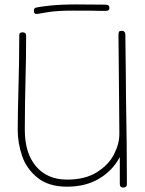

<svg xmlns="http://www.w3.org/2000/svg" viewBox="-20 -846 653 867"><path d="M553 -15Q553 1 537 1Q529 1 525 -3Q521 -7 521 -16V-137Q489 -76 428 -39.5Q367 -3 283 -3Q200 -3 150 -43Q100 -83 80 -141.5Q60 -200 60 -260Q60 -327 64 -475Q65 -515 66 -568.5Q67 -622 67 -686Q67 -694 70.5 -697Q74 -700 82 -700Q98 -700 98 -684Q98 -587 95 -477Q94 -438 93 -382.5Q92 -327 92 -260Q92 -154 143 -94.5Q194 -35 283 -35Q364 -35 417 -68Q470 -101 494.5 -148.5Q519 -196 519 -241L518 -365Q515 -638 515 -689Q515 -698 517.5 -702.5Q520 -707 529 -707Q546 -707 546 -689Q546 -639 548 -521L549 -405Q553 -183 553 -15ZM145 -783Q139 -783 136 -786Q133 -789 133 -797Q133 -810 144 -812Q161 -816 208.5 -821Q256 -826 326 -826L457 -825Q474 -825 474 -810Q474 -803 470.5 -800Q467 -797 458 -797H432Q408 -798 309 -798Q238 -798 195.5 -791Q153 -784 148 -783Z"/></svg>

Font: Mali ExtraLight
Style: Regular
Weight: 275
Version: Version 1.000; ttfautohint (v1.6)